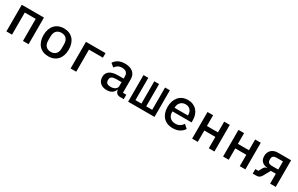

<svg xmlns="http://www.w3.org/2000/svg" viewBox="199 -1869 5001 3222"><g transform="rotate(30 2700.0 -258.0)"><path d="M85 -516H515V0H406V-428H194V0H85Z M655 -258Q655 -320 672 -370Q689 -420 720.5 -455Q752 -490 797.5 -509Q843 -528 900 -528Q957 -528 1002.5 -509Q1048 -490 1079.5 -455Q1111 -420 1128 -370Q1145 -320 1145 -258Q1145 -196 1128 -146Q1111 -96 1079.5 -61Q1048 -26 1002.5 -7Q957 12 900 12Q843 12 797.5 -7Q752 -26 720.5 -61Q689 -96 672 -146Q655 -196 655 -258ZM1031 -219V-297Q1031 -369 995.5 -405.5Q960 -442 900 -442Q840 -442 804.5 -405.5Q769 -369 769 -297V-219Q769 -147 804.5 -110.5Q840 -74 900 -74Q960 -74 995.5 -110.5Q1031 -147 1031 -219Z M1329 -516H1708V-428H1438V0H1329Z M2292 0Q2245 0 2221.5 -24Q2198 -48 2193 -87H2188Q2173 -40 2133.5 -14Q2094 12 2033 12Q1954 12 1907 -29.5Q1860 -71 1860 -144Q1860 -219 1915.5 -258.5Q1971 -298 2086 -298H2185V-338Q2185 -443 2074 -443Q2024 -443 1993 -423.5Q1962 -404 1941 -372L1876 -425Q1898 -467 1950 -497.5Q2002 -528 2084 -528Q2182 -528 2238 -481Q2294 -434 2294 -345V-86H2359V0ZM2185 -154V-229H2088Q1970 -229 1970 -158V-138Q1970 -103 1995 -85.5Q2020 -68 2064 -68Q2117 -68 2151 -92Q2185 -116 2185 -154Z M2444 -516H2537V-84H2653V-516H2746V-84H2862V-516H2955V0H2444Z M3060 -257Q3060 -319 3077.5 -369Q3095 -419 3126.5 -454.5Q3158 -490 3203 -509Q3248 -528 3303 -528Q3357 -528 3401 -509.5Q3445 -491 3476 -457Q3507 -423 3523.5 -376Q3540 -329 3540 -272V-231H3170V-214Q3170 -153 3208 -114.5Q3246 -76 3313 -76Q3363 -76 3398.5 -97.5Q3434 -119 3456 -155L3524 -95Q3498 -50 3444.5 -19Q3391 12 3311 12Q3252 12 3205 -7Q3158 -26 3126 -61Q3094 -96 3077 -145.5Q3060 -195 3060 -257ZM3170 -308V-301H3429V-311Q3429 -372 3394.5 -408.5Q3360 -445 3303 -445Q3274 -445 3249.5 -435Q3225 -425 3207.5 -406.5Q3190 -388 3180 -363Q3170 -338 3170 -308Z M3684 -516H3793V-308H4007V-516H4116V0H4007V-220H3793V0H3684Z M4284 -516H4393V-308H4607V-516H4716V0H4607V-220H4393V0H4284Z M4858 -88H4917L4954 -156Q4966 -179 4982 -189.5Q4998 -200 5021 -202V-206Q4957 -211 4917 -247Q4877 -283 4877 -353Q4877 -390 4889 -420Q4901 -450 4923.5 -471.5Q4946 -493 4977.5 -504.5Q5009 -516 5048 -516H5304V0H5195V-192H5098L5031 -70Q5011 -32 4987 -16Q4963 0 4925 0H4858ZM5195 -431H5068Q5030 -431 5009.5 -413.5Q4989 -396 4989 -365V-339Q4989 -308 5009.5 -290.5Q5030 -273 5068 -273H5195Z"/></g></svg>

Font: IBM Plaex Mono Medium
Style: Regular
Weight: 500
Designer: Mike Abbink, Paul van der Laan, Pieter van Rosmalen
Foundry: Bold Monday
Version: Version 2.003